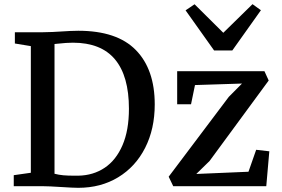

<svg xmlns="http://www.w3.org/2000/svg" viewBox="-20 -899 1361 927"><path d="M46.4 0ZM919.4 -878.4 1058.1 -740.7 1199.2 -878.9 1239.7 -849.6 1101.6 -655.3H1013.7L876 -849.1ZM1148.4 -495.6 921.4 -488.3 902.3 -395.5H835.4V-555.2H1256.8L1277.3 -510.3L991.7 -121.6L927.7 -59.1L1179.7 -69.8L1216.8 -175.8L1280.3 -168.5L1265.6 0H816.4L794.4 -45.9L1084.5 -431.2ZM128.9 -64.9V-676.3L51.8 -689V-743.2H182.1Q206.5 -743.2 233.6 -744.6Q260.7 -746.1 269 -746.6Q326.7 -750.5 357.9 -750.5Q544.9 -750.5 636 -657.2Q727.1 -564 727.1 -395Q727.1 -276.4 680.7 -185.1Q634.3 -93.8 550.5 -43Q466.8 7.8 357.9 7.8Q333 7.8 274.4 3.9Q213.9 0 187 0H46.4V-53.2ZM335.9 -50.8H358.4Q430.7 -52.2 485.6 -89.1Q540.5 -126 571.5 -198Q602.5 -270 602.5 -374Q602.5 -531.7 535.2 -612.3Q467.8 -692.9 332 -692.9Q302.2 -692.9 258.3 -688L243.2 -686.5V-60.1Q263.7 -54.7 285.9 -52.7Q308.1 -50.8 335.9 -50.8Z"/></svg>

Font: Merriweather
Style: Regular
Weight: 400
Designer: Eben Sorkin
Foundry: Eben Sorkin
Version: Version 1.584; ttfautohint (v1.6)